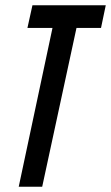

<svg xmlns="http://www.w3.org/2000/svg" viewBox="-20 -708 421 728"><path d="M51 0 179 -602H84L103 -688H381L363 -602H270L140 0Z"/></svg>

Font: Saira Ultra Condensed SemiBold
Style: Italic
Weight: 600
Width: 1
Italic angle: -12°
Designer: Hector Gatti with collaboration of the Omnibus-Type team
Foundry: Omnibus-Type
Version: Version 1.001; ttfautohint (v1.8)